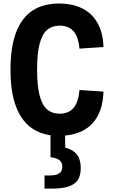

<svg xmlns="http://www.w3.org/2000/svg" viewBox="-20 -762 660 1094"><path d="M320.1 -114.2Q354.6 -114.2 378.5 -129Q402.3 -143.8 415.7 -173.6Q429 -203.4 432.7 -249.3L569.6 -240Q566.9 -155.5 535.6 -99.3Q504.2 -43.2 448.6 -15.7Q392.9 11.8 316.5 11.8Q229 11.8 167.5 -27.6Q105.9 -67.1 72.8 -150.9Q39.8 -234.8 39.8 -364.9Q39.8 -495.6 72.4 -579.3Q105.1 -663 166.4 -702.5Q227.8 -741.9 316.5 -741.9Q392.1 -741.9 448 -714.4Q503.8 -686.9 535.4 -631.6Q566.9 -576.2 569.6 -494.2L432.7 -484.9Q429 -528.3 415.7 -557.5Q402.3 -586.7 378.5 -601.3Q354.6 -615.9 320.1 -615.9Q276.7 -615.9 248.3 -591.6Q219.9 -567.3 205.7 -512.2Q191.4 -457 191.4 -364.9Q191.4 -273 205.7 -217.9Q219.9 -162.8 248.3 -138.5Q276.7 -114.2 320.1 -114.2ZM440 196.7Q440 234.4 425.9 259.6Q411.8 284.8 376.1 298.7Q340.5 312.5 278.2 312.5H233.7V237.6H265.7Q301.9 237.6 318.5 225.1Q335.1 212.6 335.1 188.4Q335.1 162.2 317.5 149.8Q299.8 137.3 267.8 133.8V-24H350.3L352.3 104L336.8 75.8Q371.6 82.4 394.2 96.8Q416.9 111.2 428.5 135.6Q440 160.1 440 196.7Z"/></svg>

Font: Monaspace Neon Var
Style: Regular
Weight: 400
Designer: Riley Cran and the Lettermatic Team
Version: Version 1.000 (Monaspace Neon Var)